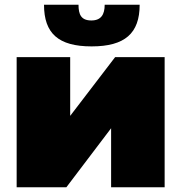

<svg xmlns="http://www.w3.org/2000/svg" viewBox="-20 -787 762 807"><path d="M50 0H259L447 -248V0H672V-547H464L275 -300V-547H50ZM365 -592C505 -592 567 -647 567 -767H420C420 -726 405 -701 364 -701C321 -701 310 -726 310 -767H165C165 -647 225 -592 365 -592Z"/></svg>

Font: Chess Sans Black
Style: Regular
Weight: 900
Designer: Wolf Bōese
Foundry: Wolf Bōese
Version: Version 7.223;Glyphs 3.3 (3306)